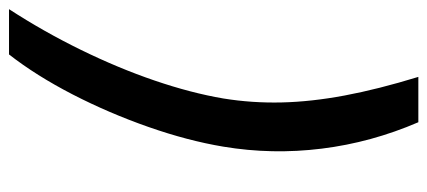

<svg xmlns="http://www.w3.org/2000/svg" viewBox="-281 -531 948 426"><g transform="rotate(-90 193.0 -318.0)"><path d="M80.6 -296.4Q93.8 -375.5 124.3 -462.6Q154.8 -549.8 196.5 -630.9Q238.3 -711.9 285.2 -772H385.7Q335.9 -695.3 295.4 -612.5Q254.9 -529.8 227.3 -449Q199.7 -368.2 187.5 -296.4Q177.2 -232.9 178.7 -167.2Q180.2 -101.6 194.1 -27.3Q208 46.9 235.4 136.2H134.8Q89.8 31.7 76.2 -78.1Q62.5 -188 80.6 -296.4Z"/></g></svg>

Font: Inter Tight Medium
Style: Italic
Weight: 500
Italic angle: -9.39999°
Designer: Rasmus Andersson
Foundry: rsms
Version: Version 3.004